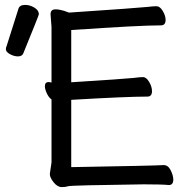

<svg xmlns="http://www.w3.org/2000/svg" viewBox="-20 -743 767 779"><path d="M52.7 -514.2Q37.1 -514.2 20.5 -523.2Q3.9 -532.2 3.9 -543Q3.9 -550.8 5.9 -553.2L54.7 -707Q59.1 -723.1 82 -723.1Q101.1 -723.1 119.4 -712.2Q137.7 -701.2 137.7 -685.1Q137.7 -681.2 74.7 -526.9Q69.8 -514.2 52.7 -514.2ZM231 16.1Q212.9 16.1 197.5 -3.4Q182.1 -22.9 182.1 -37.1L189 -84V-339.8Q178.7 -346.2 170.4 -363.5Q162.1 -380.9 162.1 -393.1Q162.1 -410.2 177.7 -410.2L189 -408.2V-633.8L185.1 -685.1Q185.1 -705.1 205.1 -705.1Q219.7 -705.1 239.7 -699.2L259.8 -691.9Q542 -710.9 577.1 -714.8Q603 -717.8 614.7 -717.8Q628.9 -717.8 640.4 -698.5Q651.9 -679.2 651.9 -662.1Q651.9 -640.1 632.8 -640.1Q544.9 -640.1 269 -621.1V-409.2Q485.8 -422.9 522 -426.8Q547.9 -430.2 560.1 -430.2Q573.7 -430.2 585.2 -410.6Q596.7 -391.1 596.7 -373Q596.7 -351.1 578.1 -351.1Q492.7 -351.1 269 -337.9V-64.9Q611.8 -70.8 644 -73.2Q662.1 -73.2 672.6 -52Q683.1 -30.8 683.1 -14.2Q683.1 7.8 665 7.8Q641.1 4.9 562 4.9Q268.1 8.8 257.1 12.5Q246.1 16.1 231 16.1Z"/></svg>

Font: LXGW WenKai GB Screen
Style: Regular
Weight: 400
Designer: LXGW / Fontworks Inc.
Foundry: LXGW / Fontworks Inc.
Version: Version 1.321;February 19, 2024;FontCreator 14.0.0.2901 64-b